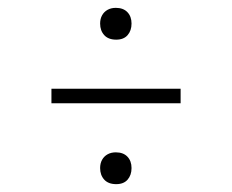

<svg xmlns="http://www.w3.org/2000/svg" viewBox="-20 -603 590 489"><path d="M111 -340V-377H440V-340ZM276 -134Q256 -134 245.5 -145.5Q235 -157 235 -175Q235 -187 240 -196Q245 -205 254 -210Q263 -215 275 -215Q294 -215 304.5 -204Q315 -193 315 -175Q315 -157 305 -145.5Q295 -134 276 -134ZM276 -502Q256 -502 245.5 -513.5Q235 -525 235 -543Q235 -555 240 -564Q245 -573 254 -578Q263 -583 275 -583Q294 -583 304.5 -572Q315 -561 315 -543Q315 -525 305 -513.5Q295 -502 276 -502Z"/></svg>

Font: Onest Thin
Style: Regular
Weight: 250
Designer: Dmitri Voloshin, Andrey Kudryavtsev
Foundry: Dmitri Voloshin, Andrey Kudryavtsev
Version: Version 1.000;gftools[0.9.33]